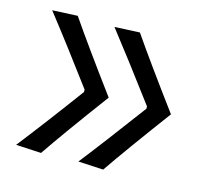

<svg xmlns="http://www.w3.org/2000/svg" viewBox="-80 -593 729 685"><g transform="rotate(15 284.0 -251.0)"><path d="M126.5 2 33.2 -2.9Q113.3 -105 218.3 -247.6V-256.3Q114.7 -396 33.2 -500L126.5 -504.4Q189.9 -411.6 308.6 -251Q185.5 -85 126.5 2ZM356 2 263.2 -2.9Q336.4 -96.2 448.7 -247.6V-256.3Q337.4 -405.3 263.2 -500L356 -504.4Q420.4 -410.6 538.6 -251Q415.5 -85 356 2Z"/></g></svg>

Font: Commissioner Flair
Style: Regular
Weight: 400
Designer: Kostas Bartsokas
Foundry: Kostas Bartsokas
Version: Version 1.000